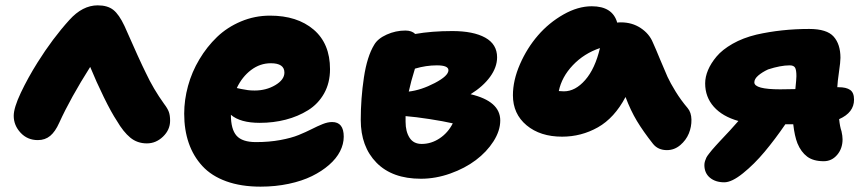

<svg xmlns="http://www.w3.org/2000/svg" viewBox="-20 -595 3213 711"><path d="M120.1 -76.2Q81.5 -76.2 56.2 -103.5Q30.8 -130.9 30.8 -166Q30.8 -195.8 57.1 -251.5Q83.5 -307.1 119.1 -363.8Q174.8 -452.6 236.8 -521Q285.6 -575.2 341.8 -575.2Q378.4 -575.2 399.7 -558.3Q420.9 -541.5 440.9 -499Q498 -369.1 520 -325.2Q547.9 -265.6 587.9 -210Q600.6 -193.4 605.2 -180.7Q609.9 -168 609.9 -147.9Q609.9 -114.3 583.7 -89.1Q557.6 -64 523.9 -64Q488.3 -64 462.4 -85.4Q436.5 -106.9 413.1 -147Q392.6 -177.7 364.5 -235.1Q336.4 -292.5 314 -347.2Q241.2 -232.4 199.2 -140.1Q184.6 -107.4 165.8 -91.8Q147 -76.2 120.1 -76.2Z M944.8 96.2Q872.6 96.2 817.9 76.4Q763.2 56.6 729.5 20Q695.8 -16.6 679 -65.2Q662.1 -113.8 662.1 -173.8Q662.1 -225.1 676.3 -276.9Q690.4 -328.6 718.3 -375.2Q746.1 -421.9 783.7 -458Q821.3 -494.1 872.3 -515.6Q923.3 -537.1 980 -537.1Q1080.6 -537.1 1141.4 -485.4Q1202.1 -433.6 1202.1 -338.9Q1202.1 -288.1 1180.2 -249Q1158.2 -210 1120.8 -186.8Q1083.5 -163.6 1038.1 -151.9Q992.7 -140.1 941.9 -140.1Q869.6 -140.1 835 -169.9Q835 -116.2 856 -92.5Q877 -68.8 927.7 -68.8Q976.6 -68.8 1017.8 -76.4Q1059.1 -84 1085.9 -95Q1112.8 -106 1134.3 -116.9Q1155.8 -127.9 1174.8 -135.5Q1193.8 -143.1 1210 -143.1Q1252.9 -143.1 1252.9 -88.9Q1252.9 -61.5 1239.3 -34.7Q1225.6 -7.8 1198.7 15.6Q1171.9 39.1 1135.3 57.1Q1098.6 75.2 1049.3 85.7Q1000 96.2 944.8 96.2ZM982.9 -360.8Q942.9 -360.8 909.7 -335.7Q876.5 -310.5 856.9 -269Q858.4 -268.6 872.6 -265.6Q886.7 -262.7 898.2 -261.2Q909.7 -259.8 922.9 -259.8Q965.8 -259.8 999.5 -279.8Q1033.2 -299.8 1033.2 -326.2Q1033.2 -360.8 982.9 -360.8Z M1538.6 66.9Q1432.6 66.9 1374.3 7.6Q1315.9 -51.8 1315.9 -150.9Q1315.9 -230 1327.6 -308.1Q1339.4 -386.2 1365.7 -429.2Q1378.9 -452.1 1412.1 -467Q1445.3 -481.9 1481 -481.9Q1504.9 -481.9 1517.6 -469.2Q1578.6 -480 1654.8 -480Q1732.9 -480 1776.9 -455.6Q1820.8 -431.2 1820.8 -382.8Q1820.8 -346.2 1794.9 -310.5Q1769 -274.9 1722.7 -246.1Q1832.5 -220.2 1832.5 -148.9Q1832.5 -110.8 1807.4 -71.5Q1782.2 -32.2 1741.9 -2Q1701.7 28.3 1647.5 47.6Q1593.3 66.9 1538.6 66.9ZM1597.7 -353Q1557.6 -353 1516.6 -340.8Q1501.5 -292.5 1493.7 -255.9Q1539.6 -261.2 1590.1 -287.6Q1640.6 -314 1640.6 -335Q1640.6 -353 1597.7 -353ZM1481.9 -144Q1481.9 -107.9 1496.6 -85Q1511.2 -62 1541.5 -62Q1577.1 -62 1608.2 -82.8Q1639.2 -103.5 1656.7 -138.2Q1622.6 -146 1570.6 -154.1Q1518.6 -162.1 1481.9 -165Z M2061.5 -88.9Q1980.5 -88.9 1929.9 -131.1Q1879.4 -173.3 1879.4 -242.2Q1879.4 -297.4 1905.5 -357.2Q1931.6 -417 1972.2 -463.9Q2012.7 -510.7 2066.4 -541.3Q2120.1 -571.8 2171.4 -571.8Q2248.5 -571.8 2265.6 -511.2Q2270.5 -512.2 2279.3 -512.2Q2320.8 -512.2 2352.5 -491.2Q2384.3 -470.2 2397.5 -438Q2408.2 -414.6 2425 -373.5Q2441.9 -332.5 2451.9 -310.5Q2461.9 -288.6 2481.7 -256.3Q2501.5 -224.1 2526.4 -194.8Q2540 -178.7 2540.5 -152.1Q2541 -125.5 2530.8 -100.6Q2520.5 -75.7 2498.8 -57.4Q2477.1 -39.1 2449.7 -39.1Q2417 -39.1 2398.4 -62Q2361.8 -108.4 2338.6 -147Q2315.4 -185.5 2296.4 -235.8Q2255.4 -158.2 2194.1 -123.5Q2132.8 -88.9 2061.5 -88.9ZM2068.4 -256.8Q2110.4 -256.8 2147 -298.6Q2183.6 -340.3 2201.7 -417Q2142.6 -397 2101.3 -353.5Q2060.1 -310.1 2049.3 -257.8Q2052.2 -257.8 2058.6 -257.3Q2064.9 -256.8 2068.4 -256.8Z M2662.1 80.1Q2629.4 80.1 2608.9 63Q2588.4 45.9 2588.4 16.1Q2588.4 8.8 2590.8 1.2Q2593.3 -6.3 2595.9 -11.7Q2598.6 -17.1 2606 -26.4Q2613.3 -35.6 2616.7 -39.8Q2620.1 -43.9 2630.9 -55.9Q2641.6 -67.9 2645.5 -71.8Q2686.5 -114.7 2714.4 -147Q2655.3 -163.6 2623.3 -199.7Q2591.3 -235.8 2591.3 -286.1Q2591.3 -310.1 2601.8 -335.2Q2612.3 -360.4 2633.5 -385.7Q2654.8 -411.1 2692.9 -432.9Q2731 -454.6 2781.2 -466.8Q2874 -487.8 2976.6 -487.8Q3042 -487.8 3067.1 -459.5Q3092.3 -431.2 3092.3 -380.9Q3092.3 -365.7 3086.9 -328.9Q3081.5 -292 3080.6 -272H3086.4Q3113.8 -272 3128.2 -262Q3142.6 -252 3142.6 -226.1Q3142.6 -178.2 3087.4 -153.8Q3090.3 -125.5 3096.2 -108.9Q3100.1 -91.3 3100.1 -79.1Q3100.1 -44.9 3080.1 -21.5Q3060.1 2 3030.3 2Q2991.7 2 2969 -15.1Q2946.3 -32.2 2933.1 -64Q2922.4 -91.3 2917.5 -134.8H2888.2Q2850.1 -79.1 2811.5 -33Q2772.9 13.2 2731.4 46.6Q2689.9 80.1 2662.1 80.1ZM2773.4 -290Q2773.4 -264.2 2869.1 -264.2Q2876 -264.2 2895 -264.6Q2914.1 -265.1 2925.3 -265.1Q2929.2 -303.2 2929.2 -313Q2929.2 -336.4 2924.1 -344.7Q2918.9 -353 2904.3 -353Q2870.6 -353 2824.2 -337.9Q2802.2 -327.6 2787.8 -315.2Q2773.4 -302.7 2773.4 -290Z"/></svg>

Font: Shantell Sans Irregular Bouncy
Style: Regular
Weight: 800
Designer: Stephen Nixon, Anya Danilova, Shantell Martin
Foundry: Arrow Type
Version: Version 1.006;[9816181b4]